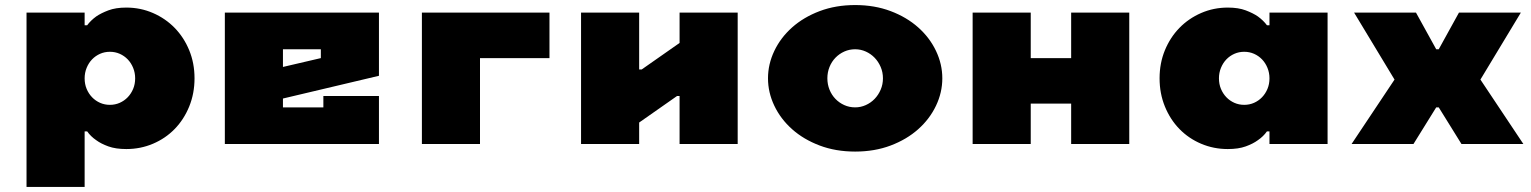

<svg xmlns="http://www.w3.org/2000/svg" viewBox="-20 -570 6060 760"><path d="M750 -260Q750 -200 729 -148.5Q708 -97 671.5 -59.5Q635 -22 585.5 -1Q536 20 480 20Q438 20 409 9.5Q380 -1 361 -15Q339 -30 325 -50H315V170H85V-520H315V-470H325Q339 -489 361 -505Q380 -518 409 -529Q438 -540 480 -540Q536 -540 585.5 -518.5Q635 -497 671.5 -459.5Q708 -422 729 -371Q750 -320 750 -260ZM415 -365Q394 -365 376 -357Q358 -349 344.5 -335Q331 -321 323 -301.5Q315 -282 315 -260Q315 -237 323 -218Q331 -199 344.5 -185Q358 -171 376 -163Q394 -155 415 -155Q436 -155 454 -163Q472 -171 485.5 -185Q499 -199 507 -218Q515 -237 515 -260Q515 -282 507 -301.5Q499 -321 485.5 -335Q472 -349 454 -357Q436 -365 415 -365Z M1250 -375H1100V-305L1250 -340ZM1480 0H870V-520H1480V-270L1100 -180V-145H1260V-190H1480Z M2155 -520V-340H1880V0H1650V-520Z M2900 0H2670V-190H2660L2510 -85V0H2280V-520H2510V-295H2520L2670 -400V-520H2900Z M3365 -375Q3342 -375 3322 -366Q3302 -357 3287 -341.5Q3272 -326 3263.5 -305Q3255 -284 3255 -260Q3255 -236 3263.5 -215Q3272 -194 3287 -178.5Q3302 -163 3322 -154Q3342 -145 3365 -145Q3387 -145 3407 -154Q3427 -163 3442 -178.5Q3457 -194 3466 -215Q3475 -236 3475 -260Q3475 -284 3466 -305Q3457 -326 3442 -341.5Q3427 -357 3407 -366Q3387 -375 3365 -375ZM3365 -550Q3442 -550 3505.5 -526Q3569 -502 3614.5 -461.5Q3660 -421 3685 -368.5Q3710 -316 3710 -260Q3710 -204 3685 -151.5Q3660 -99 3614.5 -58.5Q3569 -18 3505.5 6Q3442 30 3365 30Q3288 30 3224.5 6Q3161 -18 3115.5 -58.5Q3070 -99 3045 -151.5Q3020 -204 3020 -260Q3020 -316 3045 -368.5Q3070 -421 3115.5 -461.5Q3161 -502 3224.5 -526Q3288 -550 3365 -550Z M4450 0H4220V-160H4060V0H3830V-520H4060V-340H4220V-520H4450Z M4570 -260Q4570 -320 4591 -371Q4612 -422 4648.5 -459.5Q4685 -497 4734.5 -518.5Q4784 -540 4840 -540Q4882 -540 4911 -529Q4940 -518 4959 -505Q4981 -489 4995 -470H5005V-520H5235V0H5005V-50H4995Q4981 -30 4959 -15Q4940 -1 4911 9.5Q4882 20 4840 20Q4784 20 4734.5 -1Q4685 -22 4648.5 -59.5Q4612 -97 4591 -148.5Q4570 -200 4570 -260ZM4905 -365Q4884 -365 4866 -357Q4848 -349 4834.5 -335Q4821 -321 4813 -301.5Q4805 -282 4805 -260Q4805 -237 4813 -218Q4821 -199 4834.5 -185Q4848 -171 4866 -163Q4884 -155 4905 -155Q4926 -155 4944 -163Q4962 -171 4975.5 -185Q4989 -199 4997 -218Q5005 -237 5005 -260Q5005 -282 4997 -301.5Q4989 -321 4975.5 -335Q4962 -349 4944 -357Q4926 -365 4905 -365Z M5675 -145H5665L5575 0H5330L5500 -255L5340 -520H5585L5665 -375H5675L5755 -520H6000L5840 -255L6010 0H5765Z"/></svg>

Font: Imperial One
Style: Regular
Weight: 400
Designer: Jovanny Lemonad
Foundry: Jovanny Lemonad
Version: Version 1.000